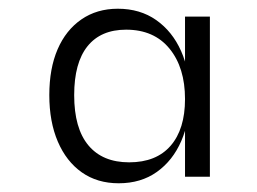

<svg xmlns="http://www.w3.org/2000/svg" viewBox="-20 -740 589 440"><path d="M252 -320Q203 -320 167.5 -345Q132 -370 112.5 -415.5Q93 -461 93 -522Q93 -583 112 -627Q131 -671 166.5 -695.5Q202 -720 250 -720Q301 -720 338 -694Q375 -668 395 -623Q415 -578 415 -520Q415 -462 395.5 -417Q376 -372 339.5 -346Q303 -320 252 -320ZM276 -368Q338 -368 371 -406Q404 -444 404 -513Q404 -585 368.5 -628.5Q333 -672 269 -672Q211 -672 180.5 -634Q150 -596 150 -522Q150 -446 182.5 -407Q215 -368 276 -368ZM404 -335V-702H461V-335Z"/></svg>

Font: Moderustic Light
Style: Regular
Weight: 300
Designer: Tural Alisoy
Foundry: TAFT Foundry
Version: Version 2.120